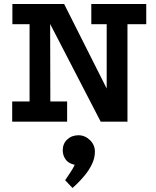

<svg xmlns="http://www.w3.org/2000/svg" viewBox="-20 -609 780 961"><path d="M42 -589H301L514 -166V-488H437V-589H712V-488H618V0H484L231 -489L232 -101H316V0H41V-101H128V-488H42ZM343 332 306 293Q306 293 314.5 280.5Q323 268 334.5 250.5Q346 233 354 216Q322 209 308 188.5Q294 168 294 144Q294 110 316.5 89Q339 68 373 68Q405 68 430 92Q455 116 455 150Q455 182 440.5 212Q426 242 406 266.5Q386 291 368.5 308Q351 325 343 332Z"/></svg>

Font: Podkova
Style: Bold
Weight: 700
Designer: Ilya Yudin
Foundry: Cyreal (www.cyreal.org)
Version: Version 2.102; ttfautohint (v1.8.1.43-b0c9)